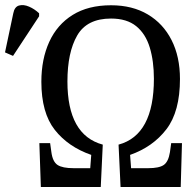

<svg xmlns="http://www.w3.org/2000/svg" viewBox="-123 -746 780 766"><path d="M40 0 34 -175H77L82 -139Q87 -101 106.5 -88Q126 -75 171 -75H237L241 -128Q149 -160 95.5 -228Q42 -296 42 -420Q42 -510 73.5 -579Q105 -648 167 -686.5Q229 -725 320 -725Q405 -725 466.5 -688.5Q528 -652 561.5 -586Q595 -520 595 -431Q595 -301 541 -230.5Q487 -160 396 -128L400 -75H468Q512 -75 530.5 -88Q549 -101 555 -139L560 -175H603L598 0H358L350 -169Q491 -207 491 -432Q491 -502 474.5 -556.5Q458 -611 420.5 -641.5Q383 -672 320 -672Q224 -672 185 -604.5Q146 -537 146 -421Q146 -207 287 -169L279 0ZM-71 -523 -103 -537 -70 -693Q-65 -719 -47 -724Q-29 -729 -7 -719.5Q15 -710 33 -693V-681Z"/></svg>

Font: Noto Serif Condensed
Style: Regular
Weight: 400
Width: 3
Designer: Monotype Design Team
Foundry: Monotype Imaging Inc.
Version: Version 2.013; ttfautohint (v1.8.4.7-5d5b)